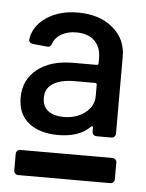

<svg xmlns="http://www.w3.org/2000/svg" viewBox="-42 -743 410 540"><g transform="rotate(5 163.5 -473.0)"><path d="M222 -566Q227 -566 227 -571V-586Q227 -616 209 -634Q191 -652 157 -652Q133 -652 115.5 -642Q98 -632 92 -615Q89 -604 79 -605L38 -609Q26 -611 27 -622Q33 -660 69 -684Q105 -708 157 -708Q218 -708 255.5 -676.5Q293 -645 293 -596V-378Q293 -373 289.5 -369.5Q286 -366 281 -366H239Q234 -366 230.5 -369.5Q227 -373 227 -378V-389Q227 -392 225 -393Q223 -394 221 -391Q190 -360 131 -360Q79 -360 48 -384.5Q17 -409 17 -456Q17 -506 54.5 -536Q92 -566 156 -566ZM227 -478V-510Q227 -515 222 -515H164Q126 -515 104 -501.5Q82 -488 82 -461Q82 -436 98.5 -424Q115 -412 143 -412Q178 -412 202.5 -431Q227 -450 227 -478ZM29 -309H289Q294 -309 297.5 -305.5Q301 -302 301 -297V-250Q301 -245 297.5 -241.5Q294 -238 289 -238H29Q24 -238 20.5 -241.5Q17 -245 17 -250V-297Q17 -302 20.5 -305.5Q24 -309 29 -309Z"/></g></svg>

Font: Amber EN SemiBold
Style: Regular
Weight: 600
Designer: Jeremy Tribby
Foundry: Tribby Type
Version: Version 1.408 November 24, 2021